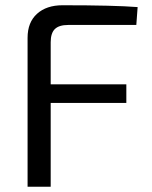

<svg xmlns="http://www.w3.org/2000/svg" viewBox="-20 -711 579 731"><path d="M499 -616H240Q205 -616 189 -600.5Q173 -585 173 -550V-390H461V-319H173V0H85V-567Q85 -626 121 -658.5Q157 -691 218 -691Q415 -691 504 -684Z"/></svg>

Font: Exo 2
Style: Regular
Weight: 400
Designer: Natanael Gama
Version: Version 1.001;PS 001.001;hotconv 1.0.70;makeotf.lib2.5.58329